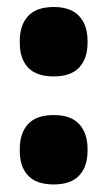

<svg xmlns="http://www.w3.org/2000/svg" viewBox="-20 -498 298 534"><path d="M129.5 15Q81 15 58 -9.8Q35 -34.5 35 -78.5V-84Q35 -127.5 58 -152.8Q81 -178 129.5 -178Q177 -178 200.2 -152.8Q223.5 -127.5 223.5 -84V-78.5Q223.5 -34.5 200.2 -9.8Q177 15 129.5 15ZM129.5 -285.5Q81 -285.5 58 -310.2Q35 -335 35 -379V-384.5Q35 -428 58 -453.2Q81 -478.5 129.5 -478.5Q177 -478.5 200.2 -453.2Q223.5 -428 223.5 -384.5V-379Q223.5 -335 200.2 -310.2Q177 -285.5 129.5 -285.5Z"/></svg>

Font: Anek Gurmukhi Medium ExtraBold
Style: Regular
Weight: 800
Version: Version 1.003